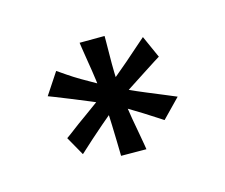

<svg xmlns="http://www.w3.org/2000/svg" viewBox="-77 -862 732 625"><g transform="rotate(-20 289.5 -549.0)"><path d="M422 -418Q423 -417 406.5 -430Q390 -443 365 -462Q340 -481 313.5 -500Q287 -519 268 -529Q248 -541 218 -556.5Q188 -572 159 -587Q130 -602 110.5 -611.5Q91 -621 91 -621L145 -689Q156 -680 173 -666Q190 -652 211 -637Q232 -622 253.5 -607.5Q275 -593 293 -581Q315 -568 342 -552.5Q369 -537 397 -522.5Q425 -508 449 -495.5Q473 -483 488 -475ZM134 -405 104 -471Q115 -477 134.5 -489.5Q154 -502 179 -516.5Q204 -531 229 -546.5Q254 -562 276 -575Q296 -587 320.5 -604Q345 -621 369.5 -638.5Q394 -656 414.5 -671.5Q435 -687 448 -696L475 -618Q476 -619 457.5 -609.5Q439 -600 412 -585.5Q385 -571 356.5 -556Q328 -541 308 -529Q293 -520 271 -505Q249 -490 225 -472.5Q201 -455 180 -439.5Q159 -424 146.5 -414Q134 -404 134 -405ZM334 -349 249 -357Q249 -356 250 -371Q251 -386 252.5 -410Q254 -434 255.5 -462Q257 -490 258 -516Q259 -542 258 -561Q258 -585 256.5 -617.5Q255 -650 252.5 -680.5Q250 -711 249 -730.5Q248 -750 248 -749L332 -742Q332 -743 330.5 -725Q329 -707 326 -678.5Q323 -650 321 -619Q319 -588 319 -562Q319 -542 320.5 -514.5Q322 -487 324.5 -457.5Q327 -428 329.5 -403Q332 -378 333 -363Q334 -348 334 -349Z"/></g></svg>

Font: Truculenta SemiBold
Style: Regular
Weight: 600
Version: Version 1.002